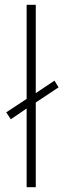

<svg xmlns="http://www.w3.org/2000/svg" viewBox="-20 -780 264 800"><path d="M91 0H129V-353L224 -416L207 -444L129 -392V-760H91V-368L6 -312L25 -283L91 -328Z"/></svg>

Font: Noto Sans Georgian ExtraLight
Style: Regular
Weight: 200
Designer: Monotype Design Team, Akaki Razmadze
Foundry: Google LLC
Version: Version 2.005